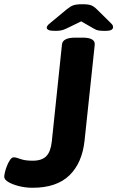

<svg xmlns="http://www.w3.org/2000/svg" viewBox="-32 -880 555 908"><path d="M122 8Q88 8 57 0Q26 -8 7 -19.5Q-12 -31 -12 -44Q-12 -51 -8.5 -66Q-5 -81 1.5 -97Q8 -113 16 -124.5Q24 -136 33 -136Q44 -136 65 -128Q86 -120 123 -120Q166 -120 187 -141.5Q208 -163 213 -211L261 -669Q264 -702 324 -702H359Q419 -702 416 -668L368 -216Q357 -110 296.5 -51Q236 8 122 8ZM229 -734Q205 -734 197 -738.5Q189 -743 189 -749Q189 -753 192.5 -758.5Q196 -764 209 -774L285 -837Q301 -850 315 -855Q329 -860 358 -860Q387 -860 400 -854.5Q413 -849 426 -836L489 -774Q500 -764 501.5 -758.5Q503 -753 503 -751Q503 -745 496 -739.5Q489 -734 463 -734Q448 -734 436 -735.5Q424 -737 413 -744L352 -779L284 -746Q268 -738 256 -736Q244 -734 229 -734Z"/></svg>

Font: Asap Semi Expanded Semi Expanded Regular
Style: Bold Italic
Weight: 700
Width: 6
Italic angle: -6°
Designer: Pablo Cosgaya
Foundry: Omnibus-Type
Version: Version 3.001; ttfautohint (v1.8.4.7-5d5b)